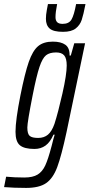

<svg xmlns="http://www.w3.org/2000/svg" viewBox="-62 -722 439 941"><path d="M-42 195 -32 144Q10 148 57 148Q99 148 122.5 133.5Q146 119 160 88.5Q174 58 190 -3Q189 2 199 -38Q202 -46 206 -62H200Q184 -25 161 -8.5Q138 8 107 8Q57 8 35.5 -10Q14 -28 14 -76Q14 -133 38 -254Q60 -364 79 -418.5Q98 -473 124.5 -495.5Q151 -518 197 -518Q237 -518 258.5 -502.5Q280 -487 279 -450H285L302 -510H355L264 -74Q239 42 218.5 97Q198 152 164 175.5Q130 199 66 199Q7 199 -42 195ZM205 -115Q223 -171 244 -264Q265 -357 265 -401Q265 -436 252.5 -450.5Q240 -465 213 -465Q181 -465 163.5 -451Q146 -437 131.5 -394Q117 -351 98 -255Q72 -123 72 -97Q72 -66 83.5 -56Q95 -46 125 -46Q154 -46 173 -62Q192 -78 205 -115ZM163 -630Q163 -649 167.5 -673Q172 -697 173 -702H218Q210 -662 210 -638Q210 -622 218 -613.5Q226 -605 245 -605Q276 -605 288.5 -626.5Q301 -648 311 -702H357Q347 -650 338.5 -624.5Q330 -599 309 -582.5Q288 -566 247 -566Q200 -566 181.5 -582Q163 -598 163 -630Z"/></svg>

Font: Saira Ultra Condensed
Style: Italic
Weight: 400
Width: 1
Italic angle: -12°
Designer: Hector Gatti with collaboration of the Omnibus-Type team
Foundry: Omnibus-Type
Version: Version 1.001; ttfautohint (v1.8)